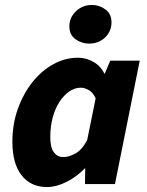

<svg xmlns="http://www.w3.org/2000/svg" viewBox="-20 -743 595 775"><path d="M170 12Q104 12 67 -35.5Q30 -83 30 -171Q30 -242 52 -303.5Q74 -365 111 -411.5Q148 -458 195.5 -484Q243 -510 295 -510Q328 -510 357.5 -493Q387 -476 401 -446H403L425 -498H544L444 0H323L324 -63H322Q289 -29 248 -8.5Q207 12 170 12ZM235 -109Q258 -109 284.5 -123.5Q311 -138 332 -178L366 -346Q356 -369 339 -379Q322 -389 306 -389Q282 -389 260 -374Q238 -359 220.5 -332.5Q203 -306 193 -269.5Q183 -233 183 -190Q183 -147 197.5 -128Q212 -109 235 -109ZM339 -567Q310 -567 285 -584.5Q260 -602 260 -637Q260 -672 286.5 -697.5Q313 -723 351 -723Q381 -723 405.5 -705Q430 -687 430 -653Q430 -616 404 -591.5Q378 -567 339 -567Z"/></svg>

Font: Source Sans 3 ExtraLight ExtraBold
Style: Italic
Weight: 800
Italic angle: -11°
Version: Version 3.052;hotconv 1.1.0;makeotfexe 2.6.0